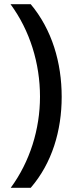

<svg xmlns="http://www.w3.org/2000/svg" viewBox="-20 -734 353 912"><path d="M273 -274C273 -437 227 -593 126 -714H30C122 -589 170 -433 170 -275C170 -120 122 34 31 158H126C227 41 273 -113 273 -274Z"/></svg>

Font: Noto Sans Lisu Medium
Style: Regular
Weight: 500
Designer: Monotype Design Team. David Williams.
Foundry: Monotype Imaging Inc.
Version: Version 2.102